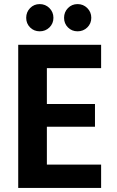

<svg xmlns="http://www.w3.org/2000/svg" viewBox="-20 -918 572 938"><path d="M474 -585H209V-410H444V-299H209V-114H474V0H69V-699H474ZM174 -765Q146 -765 127 -784Q108 -803 108 -831Q108 -859 127 -878.5Q146 -898 174 -898Q202 -898 221.5 -878.5Q241 -859 241 -831Q241 -803 221.5 -784Q202 -765 174 -765ZM359 -765Q331 -765 312 -784Q293 -803 293 -831Q293 -859 312 -878.5Q331 -898 359 -898Q387 -898 406.5 -878.5Q426 -859 426 -831Q426 -803 406.5 -784Q387 -765 359 -765Z"/></svg>

Font: SVN-Poppins SemiBold
Style: Regular
Weight: 600
Designer: Ninad Kale (Devanagari), Jonny Pinhorn (Latin)
Foundry: Indian Type Foundry
Version: Version 3.002 2017